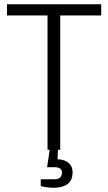

<svg xmlns="http://www.w3.org/2000/svg" viewBox="-20 -706 510 905"><path d="M204 0V-633H13V-686H457V-633H264V0ZM235 179Q217 179 201.5 177Q186 175 172 171V139H235Q255 139 263.5 130.5Q272 122 272 107Q272 94 262.5 88Q253 82 236 82H202L216 -12H254L251 45Q269 45 285 51Q301 57 311.5 70.5Q322 84 322 106Q322 129 314 143.5Q306 158 292.5 165.5Q279 173 264 176Q249 179 235 179Z"/></svg>

Font: Archivo Condensed ExtraLight
Style: Regular
Weight: 250
Width: 3
Designer: Hector Gatti
Foundry: Omnibus-Type
Version: Version 2.001